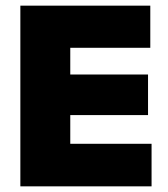

<svg xmlns="http://www.w3.org/2000/svg" viewBox="-20 -659 594 679"><path d="M52 0V-639H228.5V0ZM104.5 0V-150.5H516V0ZM156 -252V-395.5H503.5V-252ZM104.5 -490V-639H511.5V-490Z"/></svg>

Font: Anek Tamil ExtraBold
Style: Regular
Weight: 800
Designer: Aadarsh Rajan (Tamil), Yesha Goshar (Latin)
Foundry: Ek Type
Version: Version 1.003